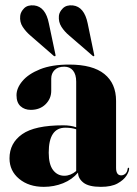

<svg xmlns="http://www.w3.org/2000/svg" viewBox="-20 -698 518 727"><path d="M16 -98.5Q16 -156 63.8 -189.8Q111.5 -223.5 219.5 -223.5Q248 -223.5 268.5 -216V-389Q268.5 -416 256.5 -430.8Q244.5 -445.5 223.5 -445.5Q199 -445.5 186.5 -432.5Q174 -419.5 174 -400.5V-354Q174 -324.5 152.5 -303.2Q131 -282 96.5 -282Q73 -282 57.8 -295.8Q42.5 -309.5 42.5 -337.5Q42.5 -364.5 65 -391.2Q87.5 -418 131.8 -435.8Q176 -453.5 242 -453.5Q331 -453.5 375.2 -417.8Q419.5 -382 419.5 -316V-62.5Q419.5 -34 439 -34Q447 -34 454.2 -39.8Q461.5 -45.5 463.5 -59.5Q464 -63 466 -63Q469 -63 469 -59.5Q469 -49 458.8 -32.8Q448.5 -16.5 425.2 -3.5Q402 9.5 362 9.5Q316 9.5 295.8 -6.5Q275.5 -22.5 275.5 -44.5Q253 -18 218.8 -4.2Q184.5 9.5 146 9.5Q89 9.5 52.5 -20.8Q16 -51 16 -98.5ZM164.5 -120Q164.5 -75.5 181 -54Q197.5 -32.5 223.5 -32.5Q247.5 -32.5 268.5 -50.5V-208.5Q250.5 -214.5 227.5 -214.5Q164.5 -214.5 164.5 -120ZM165 -609.5 190 -491Q191 -487 189.5 -485.5Q187 -484 183.5 -486.5L95 -563.5Q78 -578 66 -596.2Q54 -614.5 56.5 -638Q58 -653 71.2 -666.5Q84.5 -680 109.5 -677.5Q152.5 -672.5 165 -609.5ZM312 -609.5 336.5 -491Q338 -487 336 -485.5Q334 -484 331 -486.5L242 -563.5Q224.5 -578 212.8 -596.2Q201 -614.5 203 -638Q204.5 -653 218 -666.5Q231.5 -680 256 -677.5Q299 -672.5 312 -609.5Z"/></svg>

Font: Fraunces 144pt S000
Style: Bold
Weight: 700
Version: Version 1.000; ttfautohint (v1.8.3)